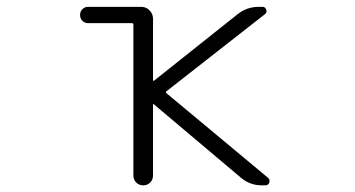

<svg xmlns="http://www.w3.org/2000/svg" viewBox="-20 -565 1040 563"><path d="M371.1 -492.2Q371.1 -497.1 367.2 -497.1H238.3Q228.5 -497.1 221.7 -503.9Q214.8 -510.7 214.8 -521Q214.8 -531.2 221.7 -538.1Q228.5 -544.9 238.3 -544.9H394.5Q408.2 -544.9 418.5 -534.7Q428.7 -524.4 428.7 -509.8V-330.1Q428.7 -326.2 432.6 -329.1L676.8 -523.4Q704.1 -544.9 738.3 -544.9H750Q757.8 -544.9 760.7 -536.6Q763.7 -528.3 756.8 -523.4L468.8 -297.9Q464.8 -294.9 467.8 -292L765.6 -43.9Q770.5 -40 770.5 -34.2Q770.5 -32.2 769.5 -29.3Q766.6 -21.5 757.8 -21.5H748Q712.9 -21.5 686.5 -43.9L431.6 -258.8Q428.7 -261.7 428.7 -257.8V-50.8Q428.7 -38.1 420.4 -29.8Q412.1 -21.5 399.9 -21.5Q387.7 -21.5 379.4 -29.8Q371.1 -38.1 371.1 -50.8Z"/></svg>

Font: Rounded-L Mgen+ 1mn light
Style: Regular
Weight: 200
Designer: [Source Han Sans]
Ryoko NISHIZUKA  (kana & ideographs); Paul D. Hunt (Latin, Greek & Cyrillic); Wenlong ZHANG  (bopomofo
Version: Version 1.059.20150602